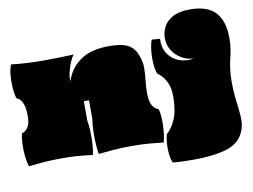

<svg xmlns="http://www.w3.org/2000/svg" viewBox="-102 -1029 1789 1355"><g transform="rotate(-10 792.5 -351.5)"><path d="M26 17Q16 -15 11.5 -59Q7 -103 9 -147Q11 -191 19 -220Q42 -226 61 -251.5Q80 -277 80 -337Q80 -388 69.5 -416.5Q59 -445 46 -457Q33 -469 23 -470Q13 -503 9.5 -548.5Q6 -594 10.5 -639Q15 -684 27 -713Q74 -707 133 -703.5Q192 -700 254 -700Q316 -700 376 -701.5Q436 -703 475 -705Q462 -691 447.5 -657.5Q433 -624 424.5 -587Q416 -550 419 -522Q446 -611 522 -665.5Q598 -720 729 -720Q786 -720 826.5 -710.5Q867 -701 893.5 -676Q920 -651 935 -603Q949 -562 948 -519.5Q947 -477 942 -434.5Q937 -392 937 -350Q937 -304 946 -277.5Q955 -251 969.5 -238Q984 -225 998 -220Q1007 -191 1008.5 -147Q1010 -103 1006 -59Q1002 -15 992 17Q954 13 900 7.5Q846 2 764 2Q690 2 626.5 7.5Q563 13 527 17Q522 -10 519 -54.5Q516 -99 517.5 -147Q519 -195 525 -230V-368H488V-230Q495 -195 496.5 -147Q498 -99 495 -54.5Q492 -10 485 17Q461 14 432.5 10.5Q404 7 363 4.5Q322 2 261 2Q186 2 126.5 7Q67 12 26 17ZM1173 173Q1141 173 1105 172Q1069 171 1031 167Q1019 139 1015 102.5Q1011 66 1013.5 28.5Q1016 -9 1025 -38Q1063 -70 1089 -131Q1115 -192 1115 -293Q1115 -349 1098.5 -386Q1082 -423 1062.5 -443.5Q1043 -464 1033 -469Q1024 -486 1019.5 -517.5Q1015 -549 1015.5 -586Q1016 -623 1021 -657Q1026 -691 1036 -713L1094 -708Q1090 -646 1119 -601.5Q1148 -557 1198.5 -538Q1249 -519 1306 -530Q1258 -532 1217.5 -555.5Q1177 -579 1152.5 -618.5Q1128 -658 1128 -707Q1128 -748 1147.5 -786.5Q1167 -825 1213 -850.5Q1259 -876 1337 -876Q1462 -876 1519.5 -813.5Q1577 -751 1577 -629Q1577 -585 1571.5 -551Q1566 -517 1558 -484.5Q1550 -452 1544.5 -413Q1539 -374 1539 -319Q1539 -250 1547 -188.5Q1555 -127 1559 -75Q1563 -23 1550 19Q1522 107 1431 140Q1340 173 1173 173Z"/></g></svg>

Font: Oi
Style: Regular
Weight: 400
Designer: Kostas Bartsokas, Mohamad Dakak
Foundry: Foundry5
Version: Version 4.000